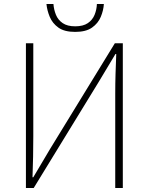

<svg xmlns="http://www.w3.org/2000/svg" viewBox="-20 -943 745 963"><path d="M110 0V-726H147V-259Q147 -208 146 -157.5Q145 -107 143 -54H147L230 -194L556 -726H596V0H558V-473Q558 -525 559.5 -573Q561 -621 563 -672H559L475 -532L149 0ZM357 -783Q303 -783 273 -804.5Q243 -826 229.5 -858.5Q216 -891 213 -923H248Q250 -895 260.5 -869Q271 -843 294.5 -827Q318 -811 357 -811Q397 -811 420.5 -827Q444 -843 454.5 -869Q465 -895 466 -923H501Q499 -891 485.5 -858.5Q472 -826 441.5 -804.5Q411 -783 357 -783Z"/></svg>

Font: Noto Sans HK Thin
Style: Regular
Weight: 100
Designer: Ryoko NISHIZUKA 西塚涼子 (kana, bopomofo & ideographs); Paul D. Hunt (Latin, Greek & Cyrillic); Sandoll Communications 산돌커뮤니
Foundry: Adobe
Version: Version 2.004-H2;hotconv 1.0.118;makeotfexe 2.5.65603